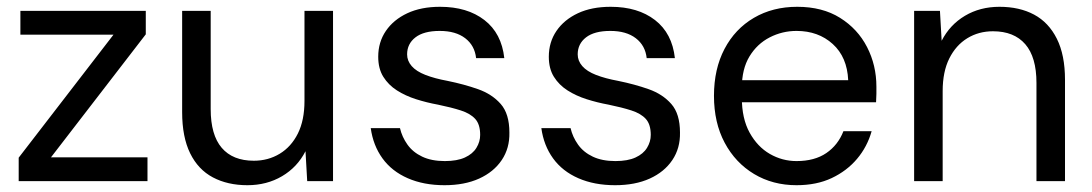

<svg xmlns="http://www.w3.org/2000/svg" viewBox="-20 -533 3214 565"><path d="M35 0V-69L314 -431H40V-501H409V-432L130 -70H414V0Z M708 12Q650 12 606.5 -11Q563 -34 539.5 -82Q516 -130 516 -203V-501H600V-212Q600 -136 632.5 -98Q665 -60 727 -60Q769 -60 803 -80.5Q837 -101 856.5 -140Q876 -179 876 -236V-501H960V0H884L879 -88Q855 -41 810 -14.5Q765 12 708 12Z M1288 12Q1227 12 1180 -8.5Q1133 -29 1105.5 -67Q1078 -105 1071 -156H1157Q1163 -130 1179 -107.5Q1195 -85 1222.5 -72Q1250 -59 1289 -59Q1325 -59 1348 -69.5Q1371 -80 1382 -98Q1393 -116 1393 -136Q1393 -167 1378.5 -183Q1364 -199 1336 -208Q1308 -217 1269 -225Q1236 -231 1204.5 -241Q1173 -251 1148 -267Q1123 -283 1108 -307Q1093 -331 1093 -366Q1093 -409 1115.5 -442Q1138 -475 1178.5 -494Q1219 -513 1275 -513Q1355 -513 1405.5 -474Q1456 -435 1464 -362H1381Q1377 -399 1349 -420.5Q1321 -442 1274 -442Q1227 -442 1202.5 -423Q1178 -404 1178 -373Q1178 -354 1191.5 -338.5Q1205 -323 1232 -312.5Q1259 -302 1297 -295Q1346 -285 1387 -270.5Q1428 -256 1453.5 -227Q1479 -198 1479 -143Q1480 -97 1456.5 -62Q1433 -27 1390 -7.5Q1347 12 1288 12Z M1790 12Q1729 12 1682 -8.5Q1635 -29 1607.5 -67Q1580 -105 1573 -156H1659Q1665 -130 1681 -107.5Q1697 -85 1724.5 -72Q1752 -59 1791 -59Q1827 -59 1850 -69.5Q1873 -80 1884 -98Q1895 -116 1895 -136Q1895 -167 1880.5 -183Q1866 -199 1838 -208Q1810 -217 1771 -225Q1738 -231 1706.5 -241Q1675 -251 1650 -267Q1625 -283 1610 -307Q1595 -331 1595 -366Q1595 -409 1617.5 -442Q1640 -475 1680.5 -494Q1721 -513 1777 -513Q1857 -513 1907.5 -474Q1958 -435 1966 -362H1883Q1879 -399 1851 -420.5Q1823 -442 1776 -442Q1729 -442 1704.5 -423Q1680 -404 1680 -373Q1680 -354 1693.5 -338.5Q1707 -323 1734 -312.5Q1761 -302 1799 -295Q1848 -285 1889 -270.5Q1930 -256 1955.5 -227Q1981 -198 1981 -143Q1982 -97 1958.5 -62Q1935 -27 1892 -7.5Q1849 12 1790 12Z M2324 12Q2254 12 2199 -21Q2144 -54 2112.5 -113Q2081 -172 2081 -251Q2081 -330 2112 -389Q2143 -448 2198.5 -480.5Q2254 -513 2326 -513Q2400 -513 2452 -480.5Q2504 -448 2531.5 -394.5Q2559 -341 2559 -278Q2559 -268 2559 -257Q2559 -246 2558 -232H2144V-297H2476Q2473 -365 2430.5 -403.5Q2388 -442 2324 -442Q2282 -442 2245 -423Q2208 -404 2185.5 -367Q2163 -330 2163 -274V-246Q2163 -184 2186 -142.5Q2209 -101 2245.5 -80Q2282 -59 2324 -59Q2377 -59 2411.5 -82.5Q2446 -106 2462 -147H2545Q2532 -101 2502 -65.5Q2472 -30 2427.5 -9Q2383 12 2324 12Z M2670 0V-501H2746L2751 -413Q2775 -460 2819.5 -486.5Q2864 -513 2921 -513Q2980 -513 3023 -490Q3066 -467 3090 -419Q3114 -371 3114 -298V0H3030V-289Q3030 -365 2997 -403Q2964 -441 2902 -441Q2860 -441 2826.5 -420.5Q2793 -400 2773.5 -361Q2754 -322 2754 -265V0Z"/></svg>

Font: DM Sans 17pt
Style: Regular
Weight: 400
Version: Version 4.004;gftools[0.9.30]